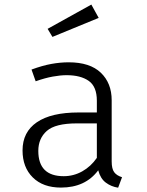

<svg xmlns="http://www.w3.org/2000/svg" viewBox="-20 -826 655 856"><path d="M477.9 -106.2Q477.9 -73.3 489.2 -58.2Q500.5 -43.1 524.1 -35.9L506.7 10.8Q475.9 6.2 451.8 -11.8Q427.7 -29.7 417.9 -66.7Q360.5 10.3 251.8 10.3Q171.8 10.3 126.2 -34.9Q80.5 -80 80.5 -155.4Q80.5 -237.4 144.4 -281Q208.2 -324.6 330.3 -324.6H411.8V-376.9Q411.8 -440 375.6 -465.4Q339.5 -490.8 276.9 -490.8Q249.7 -490.8 215.4 -484.6Q181 -478.5 139 -463.6L120.5 -515.9Q169.2 -533.8 209 -541Q248.7 -548.2 286.2 -548.2Q381 -548.2 429.5 -501.8Q477.9 -455.4 477.9 -379ZM264.1 -40.5Q308.2 -40.5 346.7 -62.1Q385.1 -83.6 411.8 -122.1V-275.9H322.6Q226.7 -275.9 188.7 -242.3Q150.8 -208.7 150.8 -153.3Q150.8 -40.5 264.1 -40.5ZM387.2 -805.6 420 -746.2 213.8 -661.5 192.3 -697.4Z"/></svg>

Font: Fira Code Light
Style: Regular
Weight: 300
Monospace: yes
Designer: Carrois Corporate, Edenspiekermann AG, Nikita Prokopov
Foundry: Carrois Corporate, Edenspiekermann AG, Nikita Prokopov
Version: Version 6.000; ttfautohint (v1.8.2) -l 8 -r 50 -G 200 -x 14 